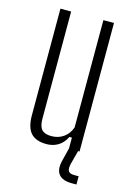

<svg xmlns="http://www.w3.org/2000/svg" viewBox="-115 -659 596 866"><g transform="rotate(15 183.0 -226.0)"><path d="M153.5 6.5Q103.5 6.5 80 -19.5Q56.5 -45.5 56.5 -103V-600H106.5V-99Q106.5 -64 120.2 -49Q134 -34 165.5 -34Q197.5 -34 221.8 -51Q246 -68 257 -99V-600H306.5V0H257V-51.5H245.5Q231 -22 207.2 -7.8Q183.5 6.5 153.5 6.5ZM331.5 147.5H309.5Q266.5 147.5 249 126Q231.5 104.5 241 63L257 -1H300L283 63Q277 87.5 283.2 98.2Q289.5 109 310.5 109H331.5Z"/></g></svg>

Font: Big Shoulders Text ExtraLight
Style: Regular
Weight: 250
Version: Version 2.002